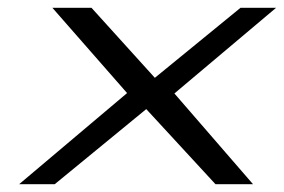

<svg xmlns="http://www.w3.org/2000/svg" viewBox="-20 -471 726 491"><path d="M29 0H120L354 -192L531 0H627L426 -232L686 -451H595L376 -272L214 -451H114L305 -233Z"/></svg>

Font: Charger Pro
Style: ExtObl
Weight: 400
Designer: Jasper
Foundry: Cannot Into Space Fonts
Version: Version 1.09